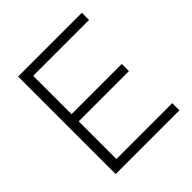

<svg xmlns="http://www.w3.org/2000/svg" viewBox="-190 -846 984 984"><g transform="rotate(-45 302.5 -353.5)"><path d="M91 0V-707H553V-655H148V-377H512V-325H148V-52H553V0Z"/></g></svg>

Font: Onest ExtraLight
Style: Regular
Weight: 250
Designer: Dmitri Voloshin, Andrey Kudryavtsev
Foundry: Dmitri Voloshin, Andrey Kudryavtsev
Version: Version 1.000;gftools[0.9.33]